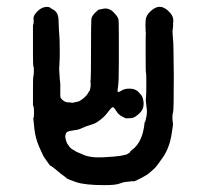

<svg xmlns="http://www.w3.org/2000/svg" viewBox="-20 -520 587 559"><path d="M329 -66 348 -70Q348 -70 349 -70.5Q350 -71 355 -74Q360 -77 359 -78Q358 -79 365 -84Q396 -107 401 -164Q401 -164 402 -164.5Q403 -165 404 -171Q405 -177 405.5 -177.5Q406 -178 406.5 -181.5Q407 -185 407.5 -190Q408 -195 407.5 -201.5Q407 -208 406.5 -208.5Q406 -209 406 -213Q406 -217 405 -222Q404 -227 405 -236Q406 -245 406 -276Q406 -307 405 -308Q404 -309 404 -366Q404 -423 404.5 -423Q405 -423 405 -424Q405 -425 404.5 -425Q404 -425 404 -425Q404 -425 404 -431Q403 -447 404 -461Q405 -475 418 -487Q447 -515 475 -483Q487 -470 484 -453Q484 -453 484 -447Q484 -441 483 -436Q482 -431 482.5 -423.5Q483 -416 483.5 -407.5Q484 -399 484.5 -396Q485 -393 486 -301Q486 -198 484 -193.5Q482 -189 482 -179Q482 -169 483 -164Q484 -159 483.5 -155.5Q483 -152 480 -132Q474 -91 455 -63Q436 -35 429 -29Q422 -23 415.5 -17Q409 -11 390 -1Q371 9 368 8Q365 7 360.5 8Q356 9 347.5 9.5Q339 10 328 14.5Q317 19 284 19Q228 19 202.5 10.5Q177 2 173.5 -1.5Q170 -5 163.5 -9.5Q157 -14 149 -21Q141 -28 138 -30Q135 -32 132 -34.5Q129 -37 127.5 -37Q126 -37 120.5 -45Q115 -53 110 -60Q105 -67 94 -92.5Q83 -118 80 -145.5Q77 -173 77 -175.5Q77 -178 78 -178Q79 -178 79 -192.5Q79 -207 77.5 -210Q76 -213 76 -215Q76 -217 76 -256Q76 -295 77 -296.5Q78 -298 78.5 -311Q79 -324 77.5 -326Q76 -328 76 -359.5Q76 -391 76 -401V-449V-448Q78 -448 78 -456.5Q78 -465 77.5 -465.5Q77 -466 78.5 -472Q80 -478 90 -488Q106 -503 124 -499Q126 -498 126 -497.5Q126 -497 135 -492Q150 -484 150.5 -461Q151 -438 151.5 -433.5Q152 -429 152.5 -420Q153 -411 153.5 -404Q154 -397 154 -371.5Q154 -346 153.5 -343Q153 -340 153 -334Q153 -328 152.5 -323.5Q152 -319 152.5 -314.5Q153 -310 153.5 -298.5Q154 -287 155 -282Q156 -277 155.5 -258Q155 -239 156.5 -235.5Q158 -232 164.5 -227Q171 -222 179 -222Q187 -222 188 -221Q189 -220 194.5 -221.5Q200 -223 206 -224Q212 -225 222 -233Q232 -241 235.5 -247.5Q239 -254 240.5 -255.5Q242 -257 242.5 -261Q243 -265 243.5 -266Q244 -267 244 -274Q244 -281 243.5 -281Q243 -281 244 -288.5Q245 -296 245 -376Q245 -456 246 -464.5Q247 -473 256.5 -482.5Q266 -492 268 -492Q270 -492 278 -494Q300 -500 317 -477L320 -474Q323 -469 324.5 -465.5Q326 -462 326 -420Q326 -378 326 -335Q326 -281 323.5 -266.5Q321 -252 324 -252Q327 -252 332.5 -255.5Q338 -259 343.5 -260.5Q349 -262 357 -262Q376 -262 386 -249Q388 -247 391 -243.5Q394 -240 396 -233Q403 -207 387.5 -191.5Q372 -176 361 -176Q350 -176 348 -175.5Q346 -175 335 -181Q324 -187 318 -197.5Q312 -208 308.5 -208Q305 -208 295 -194.5Q285 -181 272.5 -171.5Q260 -162 255.5 -160.5Q251 -159 246 -157Q241 -155 236.5 -154Q232 -153 228 -151Q224 -149 220 -147.5Q216 -146 211.5 -144Q207 -142 191 -140Q175 -138 172.5 -132.5Q170 -127 170 -123.5Q170 -120 170.5 -118Q171 -116 171.5 -113.5Q172 -111 173 -108.5Q174 -106 175 -103.5Q176 -101 178 -99Q184 -89 189.5 -86Q195 -83 199.5 -80Q204 -77 207.5 -76Q211 -75 217 -72Q240 -60 279 -62Q318 -64 328 -66Z"/></svg>

Font: TT2020 Style E
Style: Regular
Weight: 400
Version: Version 00.2